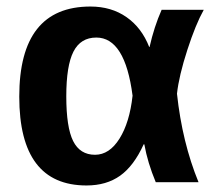

<svg xmlns="http://www.w3.org/2000/svg" viewBox="-20 -558 655 588"><path d="M422 -116H420Q390 -50 348 -20Q306 10 245 10Q39 10 39 -262Q39 -538 257 -538Q321 -538 367.5 -505.5Q414 -473 437 -414H438Q452 -476 475 -528H604Q579 -483 554 -406Q528 -326 522 -271Q538 -122 588 0H457Q432 -60 422 -116ZM183 -263Q183 -168 204 -126Q225 -84 271 -84Q315 -84 346 -133.5Q377 -183 386 -265Q363 -443 275 -443Q227 -443 205 -400Q183 -357 183 -263Z"/></svg>

Font: Libra Sans
Style: Bold
Weight: 700
Foundry: Context Ltd
Version: Version 1.000